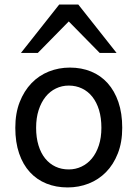

<svg xmlns="http://www.w3.org/2000/svg" viewBox="-20 -801 597 833"><path d="M136.7 -246.6Q136.7 -204.1 147 -170.4Q157.2 -136.7 176 -113.5Q194.8 -90.3 220.7 -78.1Q246.6 -65.9 278.3 -65.9Q307.6 -65.9 333.5 -78.1Q359.4 -90.3 378.7 -113.5Q397.9 -136.7 408.9 -170.4Q419.9 -204.1 419.9 -246.6Q419.9 -289.6 409.7 -323.5Q399.4 -357.4 380.6 -381.1Q361.8 -404.8 335.7 -417.2Q309.6 -429.7 278.3 -429.7Q248.5 -429.7 222.7 -417.2Q196.8 -404.8 177.7 -381.1Q158.7 -357.4 147.7 -323.5Q136.7 -289.6 136.7 -246.6ZM46.4 -246.6Q46.4 -309.6 65.4 -358.2Q84.5 -406.7 116.7 -440.2Q148.9 -473.6 191.9 -490.7Q234.9 -507.8 283.2 -507.8Q333.5 -507.8 375.2 -490.7Q417 -473.6 447 -440.2Q477.1 -406.7 493.7 -358.2Q510.3 -309.6 510.3 -246.6Q510.3 -183.6 491.2 -135.3Q472.2 -86.9 439.9 -54.2Q407.7 -21.5 364.7 -4.6Q321.8 12.2 273.4 12.2Q223.1 12.2 181.4 -4.6Q139.6 -21.5 109.6 -54.2Q79.6 -86.9 63 -135.3Q46.4 -183.6 46.4 -246.6ZM70.8 -571.3 236.8 -781.2H319.8L485.8 -571.3H412.6L278.3 -708L144 -571.3Z"/></svg>

Font: Andika New Basic
Style: Regular
Weight: 400
Designer: Victor Gaultney, Annie Olsen, Julie Remington, Don Collingsworth, Eric Hays
Foundry: SIL International
Version: Version 5.500